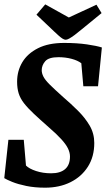

<svg xmlns="http://www.w3.org/2000/svg" viewBox="-20 -859 492 890"><path d="M188.9 11Q141 11 102.1 3Q63.3 -5 36.9 -15.7Q10.6 -26.4 -0.2 -33.3L18.9 -210.9H90.2L100.4 -91.7Q115.4 -76.7 147.3 -66.2Q179.2 -55.7 217 -55.7Q259.6 -55.7 282 -75.2Q304.4 -94.7 304.4 -133.5Q304.4 -151.3 295.3 -170.4Q286.1 -189.6 264.2 -213.7Q242.4 -237.8 205.3 -269.7Q164.2 -306 136.3 -332.2Q108.4 -358.3 91.2 -380.5Q74 -402.7 66.6 -426.1Q59.3 -449.6 59.3 -480.1Q59.3 -530.3 83.6 -570.8Q108 -611.3 156.4 -635.6Q204.9 -660 276.8 -660Q336.7 -660 382.7 -653.3Q428.7 -646.6 452.2 -638.9L434.4 -459H366.3L356.9 -565.9Q340.5 -578.6 311.9 -586.3Q283.3 -593.9 250.9 -593.9Q205.8 -593.9 189.6 -575.1Q173.4 -556.3 173.4 -533.4Q173.4 -519.3 181.2 -503.9Q188.9 -488.6 210.6 -466.9Q232.3 -445.3 272.3 -409.5Q308.2 -378.8 341.3 -345.9Q374.3 -313.1 395.7 -276.7Q417 -240.2 417 -196.3Q417 -132.8 387.5 -86.4Q357.9 -39.9 306.8 -14.5Q255.6 11 188.9 11ZM284.5 -674.7Q277.9 -674.7 269.2 -680.3Q260.6 -685.9 251.2 -694.5Q241.9 -703 232.4 -711.8L149 -790.9L189.7 -838.7L299.1 -777.9L427.1 -837.2L450.9 -798.3L359.8 -723.8Q341.2 -708.1 326.4 -697.1Q311.6 -686.2 301.2 -680.4Q290.9 -674.7 284.5 -674.7Z"/></svg>

Font: Faustina Light
Style: Italic
Weight: 300
Italic angle: -8°
Designer: Alfonso Garcia
Foundry: http://www.omnibus-type.com
Version: Version 1.200